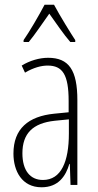

<svg xmlns="http://www.w3.org/2000/svg" viewBox="-20 -784 416 814"><path d="M209 -764H169C146 -720 104 -648 80 -614V-606H102C128 -637 163 -690 189 -726C217 -687 250 -638 278 -606H299V-614C283 -638 234 -717 209 -764ZM184 -539C147 -539 106 -527 72 -506L86 -476C123 -498 156 -506 182 -506C245 -506 271 -468 271 -356V-308L210 -302C100 -291 37 -238 37 -133C37 -59 73 10 156 10C228 10 259 -38 274 -89H276L279 0H308V-359C308 -487 272 -539 184 -539ZM212 -272 272 -278V-218C272 -100 240 -21 162 -21C108 -21 75 -61 75 -134C75 -218 119 -262 212 -272Z"/></svg>

Font: Noto Sans Hebrew ExtraCondensed ExtraLight
Style: Regular
Weight: 200
Width: 2
Designer: Monotype Design Team
Foundry: Monotype Imaging Inc.
Version: Version 2.004